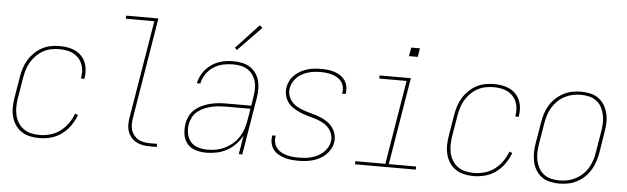

<svg xmlns="http://www.w3.org/2000/svg" viewBox="-48 -920 3596 1101"><g transform="rotate(5 1750.0 -369.5)"><path d="M204 8Q176 8 149 2Q122 -4 100.5 -18.5Q79 -33 64.5 -55Q50 -77 43.5 -103Q37 -129 37.5 -157Q38 -185 43 -213L63 -333Q67 -358 75 -383Q83 -408 97 -431Q111 -454 131 -473.5Q151 -493 174.5 -505.5Q198 -518 224 -523Q250 -528 275 -528Q299 -528 322 -524Q345 -520 365 -510.5Q385 -501 400.5 -485Q416 -469 424.5 -448.5Q433 -428 435 -404.5Q437 -381 433 -357Q433 -356 432.5 -355Q432 -354 432 -353H413Q413 -354 413 -355Q413 -356 413 -357Q417 -378 415.5 -398.5Q414 -419 406.5 -437.5Q399 -456 385.5 -470.5Q372 -485 354.5 -494Q337 -503 316.5 -506.5Q296 -510 275 -510Q252 -510 228.5 -505.5Q205 -501 183 -489Q161 -477 143 -459Q125 -441 112.5 -420Q100 -399 93 -376Q86 -353 82 -330L62 -210Q58 -185 57.5 -160Q57 -135 62.5 -111.5Q68 -88 80.5 -68Q93 -48 112 -34.5Q131 -21 155 -15.5Q179 -10 204 -10Q234 -10 265 -18.5Q296 -27 322 -46.5Q348 -66 367 -93Q386 -120 397 -150L414 -143Q402 -111 381.5 -81.5Q361 -52 332.5 -31Q304 -10 270.5 -1Q237 8 204 8Z M840 0Q819 0 799 -3.5Q779 -7 761.5 -16.5Q744 -26 731.5 -41Q719 -56 712.5 -74.5Q706 -93 706 -114Q706 -135 710 -156L803 -717H639V-735H825L729 -153Q726 -135 726 -117Q726 -99 731 -83Q736 -67 747 -53.5Q758 -40 772.5 -32Q787 -24 804.5 -21Q822 -18 840 -18H880V0Z M1165 8Q1133 8 1103.5 -1Q1074 -10 1055.5 -32Q1037 -54 1032 -84.5Q1027 -115 1032 -146Q1036 -170 1047 -192.5Q1058 -215 1077 -231Q1096 -247 1119 -257.5Q1142 -268 1165 -273.5Q1188 -279 1211.5 -281Q1235 -283 1258 -283H1399L1407 -334Q1411 -357 1411.5 -379.5Q1412 -402 1406.5 -422.5Q1401 -443 1389 -460.5Q1377 -478 1359 -489.5Q1341 -501 1319.5 -505.5Q1298 -510 1275 -510Q1247 -510 1218 -504Q1189 -498 1163 -481Q1137 -464 1119.5 -438Q1102 -412 1097 -384H1077Q1081 -405 1091 -425.5Q1101 -446 1116 -463.5Q1131 -481 1150 -494Q1169 -507 1190 -514.5Q1211 -522 1232.5 -525Q1254 -528 1275 -528Q1301 -528 1325.5 -523Q1350 -518 1370 -505.5Q1390 -493 1404 -473.5Q1418 -454 1424.5 -431Q1431 -408 1431 -382.5Q1431 -357 1427 -331L1372 0H1352L1370 -108Q1355 -81 1332.5 -57.5Q1310 -34 1282 -19Q1254 -4 1224 2Q1194 8 1165 8ZM1171 -10Q1195 -10 1220 -14.5Q1245 -19 1269 -30.5Q1293 -42 1313.5 -59.5Q1334 -77 1348.5 -99Q1363 -121 1371.5 -145Q1380 -169 1384 -194L1396 -265H1258Q1238 -265 1216.5 -263.5Q1195 -262 1174 -257Q1153 -252 1132 -243.5Q1111 -235 1093.5 -221Q1076 -207 1065.5 -187Q1055 -167 1051 -146Q1047 -118 1052 -91Q1057 -64 1074 -44.5Q1091 -25 1117 -17.5Q1143 -10 1171 -10ZM1289 -594 1277 -606 1408 -747 1424 -733Z M1695 8Q1674 8 1654 6Q1634 4 1615 -2Q1596 -8 1579 -17.5Q1562 -27 1550.5 -42.5Q1539 -58 1534.5 -77.5Q1530 -97 1533 -118Q1533 -119 1533.5 -120.5Q1534 -122 1534 -124H1554Q1553 -122 1553 -121Q1553 -120 1553 -118Q1550 -100 1554 -83Q1558 -66 1568.5 -53Q1579 -40 1593.5 -31.5Q1608 -23 1624.5 -18.5Q1641 -14 1659 -12Q1677 -10 1695 -10Q1713 -10 1731 -11.5Q1749 -13 1767 -18Q1785 -23 1802.5 -31.5Q1820 -40 1834.5 -53Q1849 -66 1859 -83Q1869 -100 1872 -118Q1876 -141 1868 -162.5Q1860 -184 1845 -199.5Q1830 -215 1809.5 -225Q1789 -235 1767.5 -241.5Q1746 -248 1724 -254Q1702 -260 1681.5 -269Q1661 -278 1642.5 -290Q1624 -302 1611 -319.5Q1598 -337 1592.5 -359.5Q1587 -382 1591 -405Q1594 -425 1603.5 -443.5Q1613 -462 1628.5 -477Q1644 -492 1662.5 -502Q1681 -512 1700.5 -518Q1720 -524 1739.5 -526Q1759 -528 1779 -528Q1799 -528 1818.5 -526Q1838 -524 1856.5 -518Q1875 -512 1890.5 -502Q1906 -492 1917 -477Q1928 -462 1932 -442.5Q1936 -423 1933 -403Q1932 -402 1932 -400Q1932 -398 1931 -397H1912Q1912 -398 1912.5 -399.5Q1913 -401 1913 -402Q1916 -420 1912.5 -436.5Q1909 -453 1899.5 -466Q1890 -479 1876 -487.5Q1862 -496 1846 -501Q1830 -506 1813 -508Q1796 -510 1779 -510Q1761 -510 1743.5 -508Q1726 -506 1708.5 -501Q1691 -496 1674.5 -487.5Q1658 -479 1644.5 -466Q1631 -453 1622 -436.5Q1613 -420 1610 -403Q1606 -379 1613.5 -357.5Q1621 -336 1636 -320.5Q1651 -305 1671.5 -295Q1692 -285 1713.5 -278.5Q1735 -272 1757 -266Q1779 -260 1799.5 -251.5Q1820 -243 1838.5 -230.5Q1857 -218 1870 -200.5Q1883 -183 1889 -160.5Q1895 -138 1891 -115Q1888 -95 1877.5 -76Q1867 -57 1851 -42Q1835 -27 1815.5 -17Q1796 -7 1776 -1.5Q1756 4 1735.5 6Q1715 8 1695 8Z M2021 0V-18H2194L2274 -502H2117V-520H2297L2214 -18H2371V0ZM2275 -645 2284 -695H2334L2326 -645Z M2704 8Q2676 8 2649 2Q2622 -4 2600.5 -18.5Q2579 -33 2564.5 -55Q2550 -77 2543.5 -103Q2537 -129 2537.5 -157Q2538 -185 2543 -213L2563 -333Q2567 -358 2575 -383Q2583 -408 2597 -431Q2611 -454 2631 -473.5Q2651 -493 2674.5 -505.5Q2698 -518 2724 -523Q2750 -528 2775 -528Q2799 -528 2822 -524Q2845 -520 2865 -510.5Q2885 -501 2900.5 -485Q2916 -469 2924.5 -448.5Q2933 -428 2935 -404.5Q2937 -381 2933 -357Q2933 -356 2932.5 -355Q2932 -354 2932 -353H2913Q2913 -354 2913 -355Q2913 -356 2913 -357Q2917 -378 2915.5 -398.5Q2914 -419 2906.5 -437.5Q2899 -456 2885.5 -470.5Q2872 -485 2854.5 -494Q2837 -503 2816.5 -506.5Q2796 -510 2775 -510Q2752 -510 2728.5 -505.5Q2705 -501 2683 -489Q2661 -477 2643 -459Q2625 -441 2612.5 -420Q2600 -399 2593 -376Q2586 -353 2582 -330L2562 -210Q2558 -185 2557.5 -160Q2557 -135 2562.5 -111.5Q2568 -88 2580.5 -68Q2593 -48 2612 -34.5Q2631 -21 2655 -15.5Q2679 -10 2704 -10Q2734 -10 2765 -18.5Q2796 -27 2822 -46.5Q2848 -66 2867 -93Q2886 -120 2897 -150L2914 -143Q2902 -111 2881.5 -81.5Q2861 -52 2832.5 -31Q2804 -10 2770.5 -1Q2737 8 2704 8Z M3197 8Q3169 8 3142.5 2Q3116 -4 3095.5 -19Q3075 -34 3061.5 -56.5Q3048 -79 3042.5 -105Q3037 -131 3037.5 -158.5Q3038 -186 3043 -213L3063 -333Q3067 -358 3075 -383.5Q3083 -409 3097 -432Q3111 -455 3131.5 -474Q3152 -493 3176 -505.5Q3200 -518 3226 -523Q3252 -528 3277 -528Q3304 -528 3330.5 -522Q3357 -516 3377.5 -501Q3398 -486 3411.5 -463.5Q3425 -441 3431 -415Q3437 -389 3436 -361.5Q3435 -334 3430 -307L3411 -187Q3406 -162 3398 -136.5Q3390 -111 3376 -88Q3362 -65 3342 -46Q3322 -27 3298 -14.5Q3274 -2 3248 3Q3222 8 3197 8ZM3197 -10Q3220 -10 3243.5 -15Q3267 -20 3289 -31.5Q3311 -43 3329.5 -60.5Q3348 -78 3360.5 -99.5Q3373 -121 3380.5 -144Q3388 -167 3391 -190L3411 -310Q3415 -334 3416 -359Q3417 -384 3412 -407Q3407 -430 3396 -450.5Q3385 -471 3366.5 -485Q3348 -499 3324.5 -504.5Q3301 -510 3276 -510Q3253 -510 3229.5 -505Q3206 -500 3184 -488.5Q3162 -477 3144 -459.5Q3126 -442 3113 -420.5Q3100 -399 3093 -376Q3086 -353 3082 -330L3062 -210Q3058 -186 3057 -161Q3056 -136 3061 -113Q3066 -90 3077.5 -69.5Q3089 -49 3107 -35Q3125 -21 3148.5 -15.5Q3172 -10 3197 -10Z"/></g></svg>

Font: Iosevka SS04 Thin
Style: Italic
Weight: 100
Italic angle: -9°
Monospace: yes
Designer: Belleve Invis
Foundry: Belleve Invis
Version: Version 19.0.0; ttfautohint (v1.8.4)